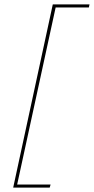

<svg xmlns="http://www.w3.org/2000/svg" viewBox="-20 -731 427 873"><path d="M384 -697H233L58 108H210L206 122H40L43 108L220 -711H387Z"/></svg>

Font: EauTest Thin
Style: Italic
Weight: 250
Italic angle: -12°
Designer: Christian Thalmann (Catharsis Fonts)
Version: Version 0.001;PS 000.001;hotconv 1.0.88;makeotf.lib2.5.64775